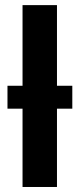

<svg xmlns="http://www.w3.org/2000/svg" viewBox="-20 -745 318 765"><path d="M69.8 0V-312H9.8V-403.3H69.8V-724.6H207V-403.3H268.1V-312H207V0Z"/></svg>

Font: Arimo
Style: Bold
Weight: 700
Designer: Steve Matteson
Foundry: Monotype Imaging Inc.
Version: Version 1.33